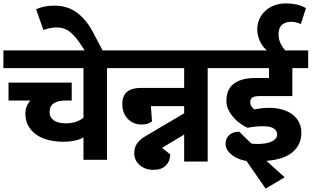

<svg xmlns="http://www.w3.org/2000/svg" viewBox="-30 -938 1829 1127"><path d="M20 -348V-453H391V-348H358Q261 -348 261 -281Q261 -249 286 -231.5Q311 -214 358 -214Q391 -214 418.5 -224Q446 -234 460 -248V-538H-10V-642H678V-538H598V0H460V-132Q446 -122 414.5 -114Q383 -106 342 -106Q292 -106 251 -117Q210 -128 180.5 -149.5Q151 -171 135 -201.5Q119 -232 119 -271Q119 -297 128.5 -317.5Q138 -338 149 -348Z M182 -883Q201 -893 228.5 -899Q256 -905 287 -905Q367 -905 422 -863.5Q477 -822 513 -754L589 -610H488L448 -671Q413 -725 380.5 -751Q348 -777 301 -777Q281 -777 261 -772.5Q241 -768 225 -762Z M1051 -148 921 -70 969 -32Q969 7 944 33Q919 59 871 59Q822 59 790 31Q758 3 758 -39Q758 -73 775 -96.5Q792 -120 821 -137L1051 -273V-315H856L862 -225Q857 -220 840.5 -213.5Q824 -207 803 -207Q752 -207 720 -240.5Q688 -274 688 -328Q688 -422 797 -422H1051V-538H658V-642H1269V-538H1189V10H1051Z M1417 7Q1396 4 1374 -4.5Q1352 -13 1334.5 -26Q1317 -39 1305.5 -56Q1294 -73 1294 -93Q1294 -125 1315 -145Q1336 -165 1374 -165L1446 -95Q1474 -92 1501.5 -93.5Q1529 -95 1550 -101.5Q1571 -108 1584 -120Q1597 -132 1597 -149Q1597 -171 1577 -184Q1557 -197 1514 -197Q1488 -197 1469 -195Q1450 -193 1423 -188Q1402 -197 1380 -213Q1358 -229 1340 -249.5Q1322 -270 1310.5 -294.5Q1299 -319 1299 -346Q1299 -415 1343.5 -447.5Q1388 -480 1466 -480H1549V-538H1259V-642H1535V-644Q1526 -651 1516.5 -662.5Q1507 -674 1499 -689.5Q1491 -705 1485.5 -724Q1480 -743 1480 -765Q1480 -799 1493 -827Q1506 -855 1528.5 -875.5Q1551 -896 1582 -907Q1613 -918 1648 -918Q1687 -918 1717 -910Q1747 -902 1766 -890L1736 -797Q1725 -802 1710.5 -806Q1696 -810 1678 -810Q1646 -810 1625.5 -792.5Q1605 -775 1605 -737Q1605 -705 1618.5 -680Q1632 -655 1644 -642H1779V-538H1686V-374H1494Q1461 -374 1450 -364.5Q1439 -355 1439 -338Q1439 -324 1446 -313Q1453 -302 1463 -296Q1489 -301 1509 -303Q1529 -305 1552 -305Q1592 -305 1626.5 -295Q1661 -285 1686 -266.5Q1711 -248 1725 -220.5Q1739 -193 1739 -159Q1739 -120 1723.5 -90Q1708 -60 1680.5 -39.5Q1653 -19 1615.5 -8Q1578 3 1534 6L1641 103L1529 169Z"/></svg>

Font: Mukta ExtraBold
Style: Regular
Weight: 800
Designer: Girish Dalvi and Yashodeep Gholap
Foundry: Ek Type
Version: Version 2.538;PS 1.002;hotconv 16.6.51;makeotf.lib2.5.65220;